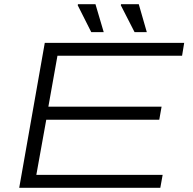

<svg xmlns="http://www.w3.org/2000/svg" viewBox="-20 -889 912 909"><path d="M71 0 192 -686H852L842 -625H252L209 -384H745L734 -322H199L152 -61H750L739 0ZM412 -737 348 -864 349 -869H432L471 -737ZM617 -737 552 -864 553 -869H637L675 -737Z"/></svg>

Font: Archivo Expanded ExtraLight
Style: Italic
Weight: 250
Width: 7
Italic angle: -10°
Designer: Hector Gatti
Foundry: Omnibus-Type
Version: Version 2.001